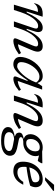

<svg xmlns="http://www.w3.org/2000/svg" viewBox="1220 -1988 1000 3480"><g transform="rotate(90 1720.0 -248.0)"><path d="M964 -90.5Q882 -31 822.8 -10.5Q763.5 10 722.5 10Q690.5 10 679.2 -4.8Q668 -19.5 683.5 -56.5L802 -334Q813.5 -361.5 817.8 -377Q822 -392.5 822 -403Q822 -419.5 811.2 -429.2Q800.5 -439 774.5 -439Q736 -439 698 -414.5Q660 -390 625 -347.5Q590 -305 560.5 -249.8Q531 -194.5 510 -133L464.5 0H367.5L481 -334Q490.5 -361.5 494 -377Q497.5 -392.5 497.5 -403Q497.5 -419.5 486.5 -429.2Q475.5 -439 449 -439Q402.5 -439 356 -396.2Q309.5 -353.5 269 -281.5Q228.5 -209.5 200 -121L161 0H64.5L196 -436.5H191.5Q143 -436.5 106.8 -420.2Q70.5 -404 41 -366L36 -368Q51 -429 78.2 -462.5Q105.5 -496 145 -509Q184.5 -522 235 -522Q259.5 -522 283 -520L189 -231.5H207.5Q260 -344.5 306 -407.5Q352 -470.5 394.8 -496.2Q437.5 -522 479 -522Q525 -522 543.2 -500Q561.5 -478 561.5 -445.5Q561.5 -421 554 -392.8Q546.5 -364.5 530.5 -316.5L502 -231.5H520Q572.5 -342.5 620.8 -405.8Q669 -469 717.5 -495.5Q766 -522 818 -522Q868.5 -522 892.5 -496.5Q916.5 -471 916.5 -433Q916.5 -413 909.8 -385.2Q903 -357.5 883 -311L781.5 -73.5Q845.5 -78 940.5 -128.5Z M1370.5 -46 1448.5 -248.5H1436Q1381.5 -166.5 1339.2 -115.5Q1297 -64.5 1263.2 -37.2Q1229.5 -10 1201 0Q1172.5 10 1145.5 10Q1086.5 10 1049 -21.8Q1011.5 -53.5 1011.5 -113.5Q1011.5 -162 1028.8 -217.5Q1046 -273 1077.8 -326.8Q1109.5 -380.5 1153 -424.8Q1196.5 -469 1249 -495.5Q1301.5 -522 1360.5 -522Q1410 -522 1440.8 -496.8Q1471.5 -471.5 1484 -425.5L1542 -512H1604L1447.5 -70Q1480 -72 1520.2 -85.5Q1560.5 -99 1605 -128L1626.5 -92Q1548 -28.5 1495.2 -9.2Q1442.5 10 1414 10Q1349 10 1370.5 -46ZM1106 -131.5Q1106 -95 1126.5 -77Q1147 -59 1181.5 -59Q1211 -59 1250.8 -87Q1290.5 -115 1331.8 -161.5Q1373 -208 1408.8 -265Q1444.5 -322 1466 -380L1475 -403.5Q1454.5 -436.5 1428 -449.8Q1401.5 -463 1371.5 -463Q1327.5 -463 1287.8 -440.8Q1248 -418.5 1214.8 -381.5Q1181.5 -344.5 1157 -300.5Q1132.5 -256.5 1119.2 -212.2Q1106 -168 1106 -131.5Z M1687 -366 1682 -368Q1697 -429 1724.2 -462.5Q1751.5 -496 1791 -509Q1830.5 -522 1881 -522Q1905.5 -522 1929 -520L1835 -231.5H1853.5Q1908.5 -342.5 1959.5 -405.8Q2010.5 -469 2061.5 -495.5Q2112.5 -522 2167 -522Q2220.5 -522 2245.5 -496.5Q2270.5 -471 2270.5 -433Q2270.5 -413 2263.8 -385.2Q2257 -357.5 2237 -311L2135.5 -73.5Q2199.5 -78 2294.5 -128.5L2318 -90.5Q2236 -31 2176.8 -10.5Q2117.5 10 2076.5 10Q2044.5 10 2033 -4.8Q2021.5 -19.5 2037.5 -56.5L2156 -334Q2167.5 -361.5 2171.8 -377Q2176 -392.5 2176 -403Q2176 -439 2124 -439Q2072 -439 2018.8 -396.8Q1965.5 -354.5 1920.2 -282.5Q1875 -210.5 1846 -121L1807 0H1710.5L1842 -436.5H1837.5Q1789 -436.5 1752.8 -420.2Q1716.5 -404 1687 -366Z M2528.5 232Q2440.5 232 2386.5 215.5Q2332.5 199 2307.8 170.8Q2283 142.5 2283 108.5Q2283 60.5 2319 32Q2355 3.5 2451.5 -14.5L2452 -17.5Q2406.5 -33.5 2395 -54Q2383.5 -74.5 2383.5 -95.5Q2383.5 -134.5 2415.2 -152Q2447 -169.5 2500 -178.5Q2451.5 -193 2431.8 -225Q2412 -257 2412 -295.5Q2412 -355.5 2444.5 -407Q2477 -458.5 2531.8 -490.2Q2586.5 -522 2653 -522Q2695 -522 2726 -512Q2768 -512.5 2810.8 -513.2Q2853.5 -514 2886.5 -514.8Q2919.5 -515.5 2933 -515.5Q2940 -515.5 2940 -510Q2940 -501.5 2930 -482.8Q2920 -464 2908.5 -448.2Q2897 -432.5 2892 -432.5Q2885 -432.5 2864.2 -438.8Q2843.5 -445 2797.5 -455Q2810 -429.5 2810 -396Q2810 -336.5 2777.5 -285Q2745 -233.5 2690.5 -201.8Q2636 -170 2569 -170Q2559.5 -170 2551 -170.5Q2502.5 -167.5 2484.2 -156.8Q2466 -146 2466 -128Q2466 -115 2474.8 -106Q2483.5 -97 2512.8 -89Q2542 -81 2604 -70.5Q2682 -57.5 2725.5 -38.2Q2769 -19 2786.2 7.8Q2803.5 34.5 2803.5 70Q2803.5 141.5 2735.8 186.8Q2668 232 2528.5 232ZM2574 -223.5Q2617 -224 2650.5 -246.8Q2684 -269.5 2703.5 -306.5Q2723 -343.5 2723 -387Q2723 -427.5 2706 -448Q2689 -468.5 2648 -468.5Q2605.5 -468.5 2571.8 -445.8Q2538 -423 2518.5 -385.8Q2499 -348.5 2499 -305Q2499 -264.5 2516 -243.5Q2533 -222.5 2574 -223.5ZM2375.5 90.5Q2375.5 128.5 2413.8 152.2Q2452 176 2547 176Q2631 176 2674.2 150.2Q2717.5 124.5 2717.5 87.5Q2717.5 65.5 2703.5 51.2Q2689.5 37 2651 26.2Q2612.5 15.5 2539 3.5Q2518 0 2499.5 -4Q2425.5 3.5 2400.5 28.5Q2375.5 53.5 2375.5 90.5Z M3328.5 -169.5Q3279 -68.5 3216.2 -29.2Q3153.5 10 3084 10Q2910.5 10 2910.5 -163.5Q2910.5 -242.5 2935.2 -308Q2960 -373.5 3004 -421.5Q3048 -469.5 3106 -495.8Q3164 -522 3230 -522Q3308 -522 3340.8 -485.2Q3373.5 -448.5 3373.5 -395Q3373.5 -369 3365.5 -341.8Q3357.5 -314.5 3344.5 -294Q3259.5 -269.5 3171.2 -253Q3083 -236.5 3005.5 -228Q3003.5 -207.5 3003.5 -185.5Q3003.5 -116 3028.2 -90Q3053 -64 3106 -64Q3155 -64 3198.5 -88.5Q3242 -113 3277 -169.5ZM3207.5 -462.5Q3143 -462.5 3089.2 -413.8Q3035.5 -365 3014.5 -279Q3113.5 -294.5 3168.8 -306.8Q3224 -319 3248.5 -330.5Q3273 -342 3278.8 -356Q3284.5 -370 3284.5 -389.5Q3284.5 -423 3265 -442.8Q3245.5 -462.5 3207.5 -462.5ZM3191.5 -565 3329.5 -728H3440.5L3435 -709L3248 -565Z"/></g></svg>

Font: Newsreader Caption
Style: Italic
Weight: 400
Italic angle: -17°
Designer: Hugues Gentile
Foundry: Production Type
Version: Version 1.001